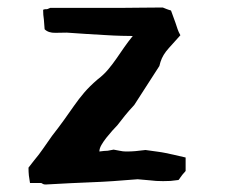

<svg xmlns="http://www.w3.org/2000/svg" viewBox="-20 -492 601 512"><path d="M456 -12Q458 -14 461.5 -19.5Q465 -25 475 -36V-72Q454 -77 442.5 -79.5Q431 -82 421.5 -84Q412 -86 400.5 -87.5Q389 -89 368 -92Q352 -90 341 -89Q330 -88 316 -88Q308 -88 299 -90L283 -93L267 -90Q263 -90 257.5 -89.5Q252 -89 245 -88Q245 -96 250.5 -105.5Q256 -115 263.5 -124.5Q271 -134 279 -143Q287 -152 293 -158Q303 -171 313 -183.5Q323 -196 338 -212L405 -316L408 -327Q414 -346 430 -363.5Q446 -381 461 -398Q456 -407 453.5 -414.5Q451 -422 448 -431L436 -464Q432 -465 429.5 -466Q427 -467 424 -468L414 -472Q381 -472 354.5 -471.5Q328 -471 303 -471H114Q106 -467 103 -467.5Q100 -468 95 -466Q95 -459 95.5 -452.5Q96 -446 97 -440L99 -414Q109 -404 128 -404.5Q147 -405 158 -405Q183 -403 209.5 -401.5Q236 -400 260 -398.5Q284 -397 304 -396.5Q324 -396 334 -396Q321 -380 311 -365.5Q301 -351 291 -336.5Q281 -322 269 -307.5Q257 -293 240 -280Q219 -262 204.5 -245Q190 -228 177.5 -210Q165 -192 151 -172.5Q137 -153 119 -130Q104 -109 94.5 -95Q85 -81 70 -63L56 -45Q56 -33 57 -24Q58 -15 60 -4H90Q93 -2 95.5 -1Q98 0 102 0Q138 -2 167.5 -3.5Q197 -5 224.5 -6Q252 -7 281.5 -9Q311 -11 347 -14L381 -11Q388 -10 396.5 -9.5Q405 -9 415 -9Q427 -9 434.5 -9.5Q442 -10 456 -12Z"/></svg>

Font: Dokdo
Style: Regular
Weight: 400
Version: Version 2.00